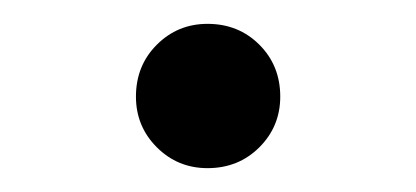

<svg xmlns="http://www.w3.org/2000/svg" viewBox="-20 -359 349 161"><path d="M154 -218Q129 -218 111.5 -235.5Q94 -253 94 -278Q94 -304 111.5 -321.5Q129 -339 154 -339Q180 -339 197.5 -321.5Q215 -304 215 -278Q215 -253 197.5 -235.5Q180 -218 154 -218Z"/></svg>

Font: Frank Ruhl Libre
Style: Regular
Weight: 400
Designer: Yanek Iontef
Foundry: Fontef
Version: Version 6.004